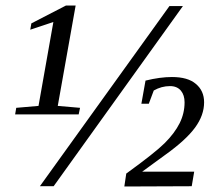

<svg xmlns="http://www.w3.org/2000/svg" viewBox="-20 -677 790 698"><path d="M175 0H125L596 -655H645ZM190 -292 271 -285 266 -261H35L39 -285L120 -292L174 -597L90 -569L94 -592L220 -657H255ZM677 0 432 1 439 -46Q544 -122 579 -157Q615 -193 633 -229Q651 -265 651 -305Q651 -331 638 -347Q624 -364 598 -364Q567 -364 539 -348L521 -300H494L509 -384Q562 -397 605 -397Q663 -397 692 -372Q722 -347 722 -305Q722 -258 689 -213Q656 -168 582 -115L497 -53H686Z"/></svg>

Font: Libra Serif Modern
Style: Italic
Weight: 400
Italic angle: -12°
Designer: Stefan Peev, Context Ltd
Foundry: Stefan Peev, Context Ltd
Version: Version 1.000